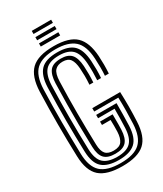

<svg xmlns="http://www.w3.org/2000/svg" viewBox="-234 -1039 965 1135"><g transform="rotate(-30 248.0 -471.5)"><path d="M251.8 9.2Q146 9.2 98 -33.5Q50 -76.2 46.8 -176Q43.2 -288.5 43.1 -395.1Q43 -501.8 46.8 -616.5Q50.5 -719 97.6 -764.1Q144.8 -809.2 251.8 -809.2Q356.8 -809.2 402.5 -765.1Q448.2 -721 454.2 -623.8Q456 -591.8 456 -564.8Q456 -537.8 454 -505.8H427.5Q429.5 -531.8 429.4 -561.2Q429.2 -590.8 427.5 -623Q422.5 -713.8 380.1 -750.9Q337.8 -788 251.8 -788Q161.2 -788 118.8 -749Q76.2 -710 73.2 -616.2Q69.5 -500 69.8 -396.2Q70 -292.5 73.2 -176.8Q75.8 -88.8 117.2 -50.4Q158.8 -12 251.8 -12Q343.5 -12 384.8 -50.4Q426 -88.8 429.8 -176.8Q431.8 -223 432.4 -264.5Q433 -306 431.5 -354.5H267V-377.5H457.2Q459.2 -325.5 459.1 -279.4Q459 -233.2 456.2 -176Q451.8 -76.8 404.4 -33.8Q357 9.2 251.8 9.2ZM251.8 -33Q175.8 -33 139 -65.6Q102.2 -98.2 99.8 -178Q96.5 -281.5 96.2 -391.2Q96 -501 100 -615.5Q103 -695 137.6 -731Q172.2 -767 251.8 -767Q327.2 -767 361.9 -733.4Q396.5 -699.8 401.2 -621.2Q403 -588.5 403.1 -562.8Q403.2 -537 401 -505.8H374.8Q376.5 -534 376.6 -560.1Q376.8 -586.2 374.8 -619.5Q370.5 -687.8 342 -716.8Q313.5 -745.8 251.8 -745.8Q185.8 -745.8 157.2 -714.4Q128.8 -683 126.2 -614.8Q122.8 -507 122.6 -401Q122.5 -295 126 -178.5Q128.5 -110 158.8 -82.1Q189 -54.2 251.8 -54.2Q316.5 -54.2 345.2 -83.6Q374 -113 377 -179.2Q378.2 -209.2 379 -241.1Q379.8 -273 379.5 -308.8H267V-331.5H406Q406 -295.2 405.4 -253.6Q404.8 -212 403.5 -178.5Q400 -98.2 363.4 -65.6Q326.8 -33 251.8 -33ZM251.8 -75.5Q200 -75.5 177.1 -99.9Q154.2 -124.2 152.5 -179.2Q150 -263.5 149.2 -333.6Q148.5 -403.8 149.5 -470.8Q150.5 -537.8 152.5 -613Q154.5 -670.2 176.2 -697.4Q198 -724.5 251.8 -724.5Q300.2 -724.5 322.5 -699.5Q344.8 -674.5 348.5 -617.5Q350.2 -586.8 350.2 -561.2Q350.2 -535.8 348.2 -505.8H321.8Q324.2 -542.2 323.9 -564.6Q323.5 -587 321.8 -616.5Q318.8 -660.5 303.5 -682Q288.2 -703.5 251.8 -703.5Q217.5 -703.5 199.1 -683.8Q180.8 -664 179 -611.5Q175.2 -502 175.5 -398.6Q175.8 -295.2 179 -179.5Q180.2 -135.8 197 -116.1Q213.8 -96.5 251.8 -96.5Q292 -96.5 307.9 -118.1Q323.8 -139.8 325.8 -182Q326.8 -200.2 326.5 -223Q326.2 -245.8 325.8 -262.8H267V-285.8H353Q353.5 -239 353.1 -216.6Q352.8 -194.2 352.2 -181Q349.8 -125.5 326.8 -100.5Q303.8 -75.5 251.8 -75.5ZM185.5 -930.8V-952H317.8V-930.8ZM185.5 -887.8V-909.2H317.8V-887.8ZM185.5 -845V-866.5H317.8V-845Z"/></g></svg>

Font: Big Shoulders Inline Text ExtraBold
Style: Regular
Weight: 800
Designer: Patric King
Foundry: XO Type Co
Version: Version 1.000